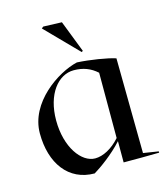

<svg xmlns="http://www.w3.org/2000/svg" viewBox="-105 -759 747 855"><g transform="rotate(-15 268.5 -331.5)"><path d="M36 -221C36 -83 106 14 226 14C256 -4 318 -48 363 -98V0H447L527 -1V-7L457 -18L452 -456C416 -468 336 -481 277 -484C186 -463 36 -363 36 -221ZM121 -258C121 -379 182 -454 254 -454C297 -454 331 -441 361 -414V-113C325 -72 282 -50 246 -50C183 -50 121 -134 121 -258ZM310 -523 316 -527 259 -674 174 -677 166 -671V-670Z"/></g></svg>

Font: Mazius Display
Style: Regular
Weight: 400
Designer: Alberto Casagrande & Collletttivo
Foundry: Collletttivo
Version: Version 2.000;Glyphs 3.2 (3217)